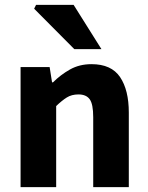

<svg xmlns="http://www.w3.org/2000/svg" viewBox="-20 -773 612 793"><path d="M65 0V-496H185L195 -433H199Q230 -464 269 -486Q308 -508 358 -508Q440 -508 476 -454.5Q512 -401 512 -308V0H365V-289Q365 -343 350.5 -363Q336 -383 304 -383Q276 -383 256 -370.5Q236 -358 212 -335V0ZM287 -570 121 -737 129 -753H284L399 -570Z"/></svg>

Font: Source Sans 3 ExtraLight
Style: Bold
Weight: 700
Version: Version 3.052;hotconv 1.1.0;makeotfexe 2.6.0